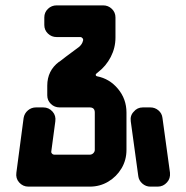

<svg xmlns="http://www.w3.org/2000/svg" viewBox="-20 -695 693 715"><path d="M451 -137Q451 -99 432.5 -68Q414 -37 383 -18.5Q352 0 314 0H86Q65 0 51 -16Q38 -31 41 -52L68 -256Q71 -273 84 -284Q97 -295 114 -295H141Q162 -295 176 -279Q189 -264 186 -243L171 -131Q170 -127 173.5 -123Q177 -119 182 -119H314Q322 -119 327.5 -124.5Q333 -130 333 -137V-276Q333 -295 314 -295H202Q183 -295 169.5 -308Q156 -321 156 -340V-376Q156 -432 200 -465H201Q201 -465 205.5 -468.5Q210 -472 225.5 -484Q241 -496 274 -520Q286 -530 289 -543Q291 -548 287.5 -552.5Q284 -557 279 -557H191Q172 -557 158.5 -570Q145 -583 145 -602V-630Q145 -649 158.5 -662Q172 -675 191 -675H364Q383 -675 396.5 -662Q410 -649 410 -630V-555Q410 -517 392.5 -483Q375 -449 345 -426L339 -421Q336 -419 336.5 -415.5Q337 -412 341 -411Q388 -402 419.5 -364Q451 -326 451 -276ZM613 -52Q615 -30 602 -16Q588 0 567 0H540Q523 0 510 -11.5Q497 -23 495 -39L467 -243Q464 -265 478 -279Q491 -295 512 -295H540Q557 -295 570 -284Q583 -273 585 -256Z"/></svg>

Font: Monomaniac One
Style: Regular
Weight: 400
Version: Version 1.000; ttfautohint (v1.8.3)